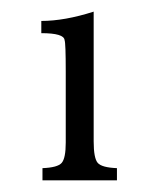

<svg xmlns="http://www.w3.org/2000/svg" viewBox="-20 -744 270 330"><path d="M141 -724V-501Q141 -472 148 -464Q155 -456 181 -455V-434H53V-455Q79 -456 86 -464Q93 -472 93 -499V-621Q93 -670 91 -675Q90 -687 51 -687V-708Q91 -708 141 -724Z"/></svg>

Font: Kolar Light
Style: Regular
Weight: 300
Designer: Ramakrishna Saiteja (Kannada); Shiva Nallaperumal (Latin)
Foundry: Indian Type Foundry
Version: Version 1.001;PS 1.0;hotconv 1.0.88;makeotf.lib2.5.647800